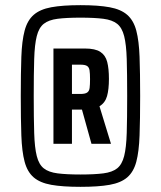

<svg xmlns="http://www.w3.org/2000/svg" viewBox="-20 -716 624 744"><path d="M291.8 8Q222.3 8 178.6 0.2Q135 -7.6 110.4 -28.8Q85.8 -50.1 75.4 -89.3Q64.9 -128.6 62.7 -191.1Q60.5 -253.6 60.5 -344Q60.5 -433.3 62.7 -495.5Q64.9 -557.7 75.4 -597.2Q85.8 -636.7 110.4 -658.3Q135 -679.9 178.6 -687.9Q222.3 -696 291.8 -696Q361.2 -696 404.9 -687.9Q448.6 -679.9 473.2 -658.3Q497.8 -636.7 508.2 -597.2Q518.6 -557.7 520.8 -495.8Q523.1 -433.9 523.1 -344Q523.1 -253.6 520.8 -191.1Q518.6 -128.6 508.2 -89.3Q497.8 -50.1 473.2 -28.8Q448.6 -7.6 404.9 0.2Q361.2 8 291.8 8ZM291.8 -39.8Q345.6 -39.8 380.3 -44.2Q414.9 -48.6 433.9 -63.6Q452.8 -78.6 461.1 -111.3Q469.4 -144 471.1 -200.6Q472.8 -257.1 472.8 -344Q472.8 -430.9 471.1 -487.2Q469.4 -543.4 461.1 -576.1Q452.8 -608.8 433.9 -623.8Q414.9 -638.8 380.5 -643.2Q346.1 -647.6 291.8 -647.6Q237.9 -647.6 203.3 -643.2Q168.6 -638.8 149.7 -623.8Q130.7 -608.8 122.5 -576.1Q114.2 -543.4 112.5 -487.2Q110.7 -430.9 110.7 -344Q110.7 -257.1 112.5 -200.6Q114.2 -144 122.5 -111.3Q130.7 -78.6 149.7 -63.6Q168.6 -48.6 203.3 -44.2Q237.9 -39.8 291.8 -39.8ZM187.1 -158.9V-528H309.1Q348.9 -528 368.8 -515Q388.7 -502 395.4 -476.1Q402.1 -450.3 402.1 -410.2Q402.1 -369.7 394.8 -343.6Q387.4 -317.5 365.5 -304.2L410 -158.9H334.4L297.6 -291.2H258.8V-158.9ZM258.8 -351.9H291.5Q309.6 -351.9 317.6 -357.3Q325.7 -362.7 327.3 -375.3Q328.9 -387.8 328.9 -409.2Q328.9 -431.2 327 -443.5Q325.1 -455.7 317 -460.6Q309 -465.4 292 -465.4H258.8Z"/></svg>

Font: Saira Thin Condensed
Style: Regular
Weight: 100
Width: 3
Version: Version 1.101